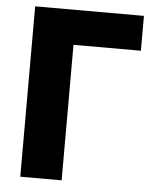

<svg xmlns="http://www.w3.org/2000/svg" viewBox="-53 -778 675 823"><g transform="rotate(5 285.0 -366.5)"><path d="M243 0V-583H533V-733H65V0Z"/></g></svg>

Font: Kreadon Extra Bold
Style: Regular
Weight: 800
Designer: kohakuno
Foundry: StudioGnu
Version: Version 1.000;Glyphs 3.1.2 (3151)